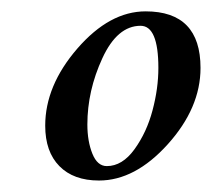

<svg xmlns="http://www.w3.org/2000/svg" viewBox="-20 -561 382 338"><path d="M227.5 -515.6Q186.5 -515.6 160.2 -458.5Q133.8 -401.4 133.8 -341.8Q133.8 -312.5 142.6 -290.5Q151.4 -268.6 168 -268.6Q195.3 -268.6 216.8 -298.3Q238.3 -328.1 248.5 -366.7Q258.8 -405.3 258.8 -441.4Q258.8 -515.6 227.5 -515.6ZM236.3 -541Q333 -541 333 -441.4Q333 -371.1 275.4 -307.1Q217.8 -243.2 154.3 -243.2Q109.4 -243.2 84.5 -268.6Q59.6 -293.9 59.6 -339.8Q59.6 -410.2 116.2 -475.6Q172.9 -541 236.3 -541Z"/></svg>

Font: Crimson
Style: SemiboldItalic
Weight: 600
Italic angle: -11°
Version: Version 0.8 ; ttfautohint (v1.00) -l 8 -r 50 -G 200 -x 14 -D